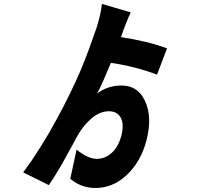

<svg xmlns="http://www.w3.org/2000/svg" viewBox="-20 -865 1009 978"><path d="M641 11Q571 86 482 92Q401 98 338 46L370 -103Q433 -52 481 -56Q521 -59 553 -90Q588 -125 601 -186Q613 -246 588 -276Q567 -301 527 -298Q483 -295 443 -259Q426 -244 409 -224Q396 -208 382 -186Q370 -166 349 -126L297 -32Q256 39 229 78L98 13L142 -48L149 -59Q190 -120 231 -190Q263 -246 300 -316Q374 -459 415 -567L418 -575Q430 -605 444 -645L471 -721Q494 -793 499 -845L646 -802Q637 -784 622 -746Q609 -715 602 -692L599 -684Q597 -680 596 -676Q662 -666 720 -652Q771 -640 831 -619L780 -485Q667 -527 545 -545L507 -456Q487 -410 474 -388Q520 -424 583 -429Q679 -436 718 -352Q752 -281 733 -181Q711 -65 641 11Z"/></svg>

Font: Xiangcui Wave Sans Xiangcui Wave Sans
Style: Regular
Weight: 800
Width: 3
Version: Version 0.920;March 28, 2024;FontCreator 14.0.0.2814 64-bit